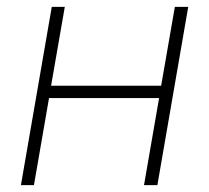

<svg xmlns="http://www.w3.org/2000/svg" viewBox="-20 -540 609 560"><path d="M490 -520 450 -290H129L169 -520H131L41 0H79L123 -254H444L400 0H439L529 -520Z"/></svg>

Font: Fixel Text 20240404 ExtraLight
Style: Italic
Weight: 200
Width: 4
Italic angle: -10°
Designer: AlfaBravo + MacPaw
Foundry: Kyrylo Tkachov, Marchela Mozhyna, Serhii Makarenko, Maria Weinstein, Zakhar Kryvoshyya
Version: Version 1.211;Glyphs 3.2 (3225)